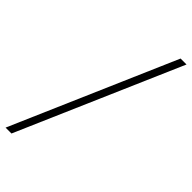

<svg xmlns="http://www.w3.org/2000/svg" viewBox="-309 -811 969 969"><g transform="rotate(45 176.0 -326.5)"><path d="M386.2 -761.7 7.8 109.4H-34.2L343.8 -761.7Z"/></g></svg>

Font: Inter Extra Light
Style: Italic
Weight: 200
Italic angle: -9.39999°
Designer: Rasmus Andersson
Foundry: rsms
Version: Version 4.000;git-3c8e0fc